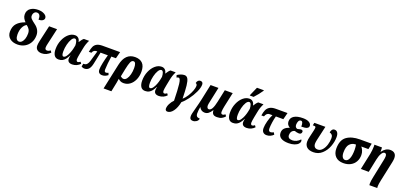

<svg xmlns="http://www.w3.org/2000/svg" viewBox="37 -2151 7882 3746"><g transform="rotate(20 3978.0 -278.0)"><path d="M27 -177Q27 -287 86.5 -351.5Q146 -416 251 -451Q220 -483 201.5 -517.5Q183 -552 183 -594Q183 -678 246 -721.5Q309 -765 403 -765Q461 -765 502.5 -749Q544 -733 564.5 -709.5Q585 -686 585 -662Q585 -626 553 -606Q521 -586 472 -586Q476 -707 398 -707Q363 -707 341.5 -680Q320 -653 320 -612Q320 -580 345.5 -552.5Q371 -525 431 -481Q484 -443 511.5 -393Q539 -343 539 -285Q539 -198 501 -131Q463 -64 397 -27Q331 10 249 10Q148 10 87.5 -40.5Q27 -91 27 -177ZM373 -260Q373 -313 351.5 -347Q330 -381 291 -410Q244 -387 214 -325.5Q184 -264 184 -175Q184 -116 203.5 -85Q223 -54 258 -54Q291 -54 317.5 -81Q344 -108 358.5 -155Q373 -202 373 -260Z M621 -105Q621 -141 634 -201L710 -536H875L800 -205Q788 -157 788 -124Q788 -101 799.5 -89Q811 -77 831 -77Q866 -77 903 -104L926 -66Q889 -31 846.5 -10.5Q804 10 750 10Q692 10 656.5 -19.5Q621 -49 621 -105Z M980 -162Q980 -264 1017.5 -352.5Q1055 -441 1116.5 -493.5Q1178 -546 1248 -546Q1291 -546 1319 -519.5Q1347 -493 1355 -445H1358Q1379 -478 1395 -499Q1411 -520 1432 -536H1540Q1516 -488 1502 -446Q1488 -404 1477 -345L1456 -239Q1439 -152 1439 -119Q1439 -98 1447.5 -85Q1456 -72 1470 -72Q1483 -72 1494.5 -77.5Q1506 -83 1524 -96L1548 -62Q1521 -31 1478 -10.5Q1435 10 1386 10Q1286 10 1286 -75Q1286 -107 1297 -143H1293Q1265 -91 1240 -58.5Q1215 -26 1181.5 -8Q1148 10 1101 10Q1039 10 1009.5 -36.5Q980 -83 980 -162ZM1306 -296 1319 -361Q1318 -414 1304 -449Q1290 -484 1265 -484Q1232 -484 1202.5 -436Q1173 -388 1155 -315Q1137 -242 1137 -173Q1137 -122 1146 -99Q1155 -76 1174 -76Q1204 -76 1231.5 -114.5Q1259 -153 1278.5 -205Q1298 -257 1306 -296Z M1919 -82Q1919 -131 1937.5 -220.5Q1956 -310 1981 -396H1829L1777 -148Q1760 -69 1726.5 -32Q1693 5 1632 5Q1604 5 1574 -16L1586 -77Q1613 -77 1631.5 -83Q1650 -89 1668 -112Q1686 -135 1700 -182L1762 -396H1743Q1713 -396 1692 -379Q1671 -362 1662 -333H1608Q1620 -403 1640 -446Q1660 -489 1702.5 -512.5Q1745 -536 1821 -536H2184L2148 -396H2053Q2042 -329 2033.5 -244.5Q2025 -160 2025 -118Q2025 -88 2034.5 -76.5Q2044 -65 2061 -65Q2071 -65 2084.5 -69.5Q2098 -74 2109 -80L2125 -37Q2096 -15 2068.5 -3.5Q2041 8 2006 8Q1965 8 1942 -14Q1919 -36 1919 -82Z M2237 -293Q2291 -546 2495 -546Q2596 -546 2651 -490Q2706 -434 2706 -317Q2706 -225 2672.5 -150Q2639 -75 2581.5 -32.5Q2524 10 2453 10Q2415 10 2390.5 -1.5Q2366 -13 2338 -37Q2333 9 2324 49L2285 240H2123ZM2548 -336Q2548 -394 2534.5 -426.5Q2521 -459 2493 -459Q2455 -459 2434 -411Q2413 -363 2391 -257L2359 -97Q2377 -82 2392 -75Q2407 -68 2426 -68Q2460 -68 2488 -105Q2516 -142 2532 -203.5Q2548 -265 2548 -336Z M2778 -162Q2778 -264 2815.5 -352.5Q2853 -441 2914.5 -493.5Q2976 -546 3046 -546Q3089 -546 3117 -519.5Q3145 -493 3153 -445H3156Q3177 -478 3193 -499Q3209 -520 3230 -536H3338Q3314 -488 3300 -446Q3286 -404 3275 -345L3254 -239Q3237 -152 3237 -119Q3237 -98 3245.5 -85Q3254 -72 3268 -72Q3281 -72 3292.5 -77.5Q3304 -83 3322 -96L3346 -62Q3319 -31 3276 -10.5Q3233 10 3184 10Q3084 10 3084 -75Q3084 -107 3095 -143H3091Q3063 -91 3038 -58.5Q3013 -26 2979.5 -8Q2946 10 2899 10Q2837 10 2807.5 -36.5Q2778 -83 2778 -162ZM3104 -296 3117 -361Q3116 -414 3102 -449Q3088 -484 3063 -484Q3030 -484 3000.5 -436Q2971 -388 2953 -315Q2935 -242 2935 -173Q2935 -122 2944 -99Q2953 -76 2972 -76Q3002 -76 3029.5 -114.5Q3057 -153 3076.5 -205Q3096 -257 3104 -296Z M3400 193Q3400 144 3428 90Q3456 36 3497 -5Q3492 -233 3478.5 -346Q3465 -459 3429 -459Q3411 -459 3387 -446L3373 -493Q3452 -545 3521 -545Q3566 -545 3590.5 -503Q3615 -461 3625.5 -367Q3636 -273 3640 -99Q3687 -140 3725.5 -201.5Q3764 -263 3786.5 -324Q3809 -385 3809 -423Q3809 -464 3776 -474Q3784 -510 3803 -528Q3822 -546 3850 -546Q3878 -546 3892 -530Q3906 -514 3906 -486Q3906 -421 3863.5 -329.5Q3821 -238 3758.5 -154.5Q3696 -71 3641 -28Q3617 93 3563.5 166.5Q3510 240 3445 240Q3423 240 3411.5 226Q3400 212 3400 193Z M3906 166Q3906 139 3914 104.5Q3922 70 3941 -1Q3977 -133 3996 -225L4062 -536H4226L4159 -221Q4147 -170 4147 -142Q4147 -116 4158 -98Q4169 -80 4189 -80Q4228 -80 4255.5 -130.5Q4283 -181 4303 -277L4358 -536H4522L4457 -235Q4442 -163 4442 -120Q4442 -74 4476 -74Q4490 -74 4501 -79.5Q4512 -85 4531 -99L4556 -65Q4528 -31 4489.5 -10.5Q4451 10 4391 10Q4329 10 4306 -18.5Q4283 -47 4284 -93H4279Q4247 -42 4213.5 -16Q4180 10 4136 10Q4060 10 4020 -65Q4006 13 4006 76Q4006 111 4023 130Q4040 149 4089 153Q4081 194 4047 217Q4013 240 3974 240Q3906 240 3906 166Z M4601 -162Q4601 -264 4638.5 -352.5Q4676 -441 4737.5 -493.5Q4799 -546 4869 -546Q4912 -546 4940 -519.5Q4968 -493 4976 -445H4979Q5000 -478 5016 -499Q5032 -520 5053 -536H5161Q5137 -488 5123 -446Q5109 -404 5098 -345L5077 -239Q5060 -152 5060 -119Q5060 -98 5068.5 -85Q5077 -72 5091 -72Q5104 -72 5115.5 -77.5Q5127 -83 5145 -96L5169 -62Q5142 -31 5099 -10.5Q5056 10 5007 10Q4907 10 4907 -75Q4907 -107 4918 -143H4914Q4886 -91 4861 -58.5Q4836 -26 4802.5 -8Q4769 10 4722 10Q4660 10 4630.5 -36.5Q4601 -83 4601 -162ZM4927 -296 4940 -361Q4939 -414 4925 -449Q4911 -484 4886 -484Q4853 -484 4823.5 -436Q4794 -388 4776 -315Q4758 -242 4758 -173Q4758 -122 4767 -99Q4776 -76 4795 -76Q4825 -76 4852.5 -114.5Q4880 -153 4899.5 -205Q4919 -257 4927 -296ZM4854 -621Q4903 -726 4931 -796H5075L5072 -784Q5047 -745 5007.5 -695.5Q4968 -646 4930 -606H4850Z M5320 -103Q5320 -161 5342.5 -247.5Q5365 -334 5398 -396H5337Q5278 -396 5250 -318H5196Q5206 -388 5227 -435Q5248 -482 5293 -509Q5338 -536 5416 -536H5660L5624 -396H5469Q5452 -339 5441 -263Q5430 -187 5430 -138Q5430 -103 5440.5 -87.5Q5451 -72 5474 -72Q5501 -72 5538 -92L5561 -50Q5499 10 5420 10Q5375 10 5347.5 -17.5Q5320 -45 5320 -103Z M5663 -129Q5663 -190 5699 -225Q5735 -260 5796 -281L5797 -286Q5768 -299 5750.5 -327Q5733 -355 5733 -392Q5733 -466 5797.5 -506Q5862 -546 5980 -546Q6064 -546 6109 -518Q6154 -490 6154 -448Q6154 -414 6119.5 -396.5Q6085 -379 6003 -379Q6005 -487 5959 -487Q5926 -487 5910.5 -454Q5895 -421 5895 -380Q5895 -350 5909.5 -331.5Q5924 -313 5948 -310L5968 -315Q6004 -325 6021 -325Q6039 -325 6049 -316Q6059 -307 6059 -291Q6059 -267 6044.5 -252.5Q6030 -238 6002 -238Q5982 -238 5954.5 -244Q5927 -250 5914 -256Q5873 -247 5852.5 -216.5Q5832 -186 5832 -144Q5832 -68 5929 -68Q6014 -68 6088 -144Q6100 -134 6100 -110Q6100 -82 6074.5 -54Q6049 -26 5998 -8Q5947 10 5876 10Q5771 10 5717 -26Q5663 -62 5663 -129Z M6210 -146Q6210 -190 6226 -253L6257 -387Q6267 -428 6267 -453Q6267 -469 6258 -474.5Q6249 -480 6226 -480H6205L6217 -536H6446L6378 -236Q6368 -189 6368 -161Q6368 -118 6389.5 -93Q6411 -68 6455 -68Q6508 -68 6549 -114Q6590 -160 6611.5 -230Q6633 -300 6633 -369Q6633 -410 6613.5 -433Q6594 -456 6562 -462Q6567 -500 6586 -523Q6605 -546 6636 -546Q6676 -546 6698 -513Q6720 -480 6720 -422Q6720 -324 6682 -224Q6644 -124 6569.5 -57Q6495 10 6392 10Q6301 10 6255.5 -31.5Q6210 -73 6210 -146Z M6791 -212Q6791 -390 6892.5 -463Q6994 -536 7165 -536H7408L7383 -415H7236Q7258 -390 7276 -348Q7294 -306 7294 -257Q7294 -180 7260.5 -119.5Q7227 -59 7163.5 -24.5Q7100 10 7014 10Q6907 10 6849 -50Q6791 -110 6791 -212ZM7136 -310Q7136 -342 7132.5 -371Q7129 -400 7125 -415H7115Q7047 -415 6997.5 -363.5Q6948 -312 6948 -188Q6948 -127 6969.5 -93Q6991 -59 7028 -59Q7078 -59 7107 -123Q7136 -187 7136 -310Z M7639 207Q7639 153 7660 58L7738 -319Q7742 -336 7745 -359.5Q7748 -383 7748 -395Q7748 -455 7706 -455Q7673 -455 7644 -406Q7615 -357 7598 -275L7541 0H7377L7449 -339Q7456 -375 7461 -421Q7466 -467 7466 -502Q7466 -518 7464 -536H7621Q7624 -512 7624 -480L7623 -446H7626Q7697 -546 7792 -546Q7854 -546 7886.5 -514Q7919 -482 7919 -419Q7919 -386 7909 -337L7822 70Q7802 161 7802 207Q7802 219 7805 240H7642Q7639 231 7639 207Z"/></g></svg>

Font: Noto Serif NarrowExtraBold
Style: Italic
Weight: 800
Width: 4
Italic angle: -12°
Designer: Monotype Design Team
Foundry: Monotype Imaging Inc.
Version: Version 1.001